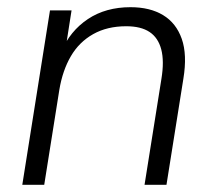

<svg xmlns="http://www.w3.org/2000/svg" viewBox="-20 -514 600 534"><path d="M42 0 119 -485H179L161 -370H150Q175 -428 224.5 -461Q274 -494 343 -494Q397 -494 433.5 -472Q470 -450 485.5 -406Q501 -362 490 -295L443 0H382L429 -295Q437 -344 428.5 -376.5Q420 -409 396 -425Q372 -441 331 -441Q278 -441 239 -419Q200 -397 177 -357.5Q154 -318 145 -264L103 0Z"/></svg>

Font: Nunito Sans 12pt Light
Style: Italic
Weight: 300
Italic angle: -9°
Designer: Vernon Adams
Foundry: Vernon Adams
Version: Version 3.101;gftools[0.9.27]